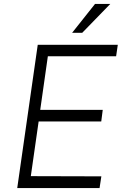

<svg xmlns="http://www.w3.org/2000/svg" viewBox="-20 -949 626 969"><path d="M67 0 170.5 -723H574.5L566 -665H221.5L183 -394.5H498.5L491 -336H175L135.5 -60L491.5 -59L482.5 0ZM459.5 -929H536.5L395 -783.5H344Z"/></svg>

Font: Public Sans ExtraLight
Style: Italic
Weight: 200
Italic angle: -8°
Designer: The Public Sans project authors (U.S. Web Design System). Libre Franklin designed by Pablo Impallari and Rodrigo Fuenzal
Version: Version 1.007; ttfautohint (v1.8.1) -l 8 -r 50 -G 200 -x 14 